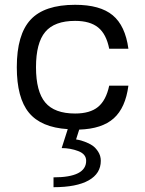

<svg xmlns="http://www.w3.org/2000/svg" viewBox="-20 -530 605 800"><path d="M262 9V8Q151 1 100.5 -60.5Q50 -122 50 -250Q50 -386 107.5 -448Q165 -510 293 -510Q397 -510 449.5 -466.5Q502 -423 515 -327H435Q423 -388 389 -415.5Q355 -443 293 -443Q207 -443 168.5 -397Q130 -351 130 -250Q130 -149 168.5 -103Q207 -57 293 -57Q355 -57 388.5 -84.5Q422 -112 435 -173H515Q503 -81 454 -37Q405 7 310 10L297 51Q301 52 308 53Q315 54 333 60.5Q351 67 364.5 76Q378 85 389 102Q400 119 400 140Q400 193 349.5 221.5Q299 250 203 250V209Q339 209 339 140Q339 112 306 99.5Q273 87 237 87Z"/></svg>

Font: Fivo Sans
Style: Regular
Weight: 400
Designer: Alexander Slobzheninov
Foundry: Alexander Slobzheninov
Version: 1.0